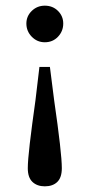

<svg xmlns="http://www.w3.org/2000/svg" viewBox="-20 -468 317 677"><path d="M138 -448Q166 -448 184.5 -429.5Q203 -411 203 -385Q203 -358 184.5 -338.5Q166 -319 138 -319Q111 -319 92 -338.5Q73 -358 73 -385Q73 -411 92 -429.5Q111 -448 138 -448ZM138 189Q111 189 94.5 173.5Q78 158 78 125Q78 99 85 38.5Q92 -22 105 -114L119 -232H156L171 -114Q198 72 198 125Q198 158 182 173.5Q166 189 138 189Z"/></svg>

Font: Lisu Bosa Medium
Style: Regular
Weight: 500
Designer: David Morse, Annie Olsen, Victor Gaultney, Frank Grießhammer (Latin)
Foundry: SIL International
Version: Version 2.000